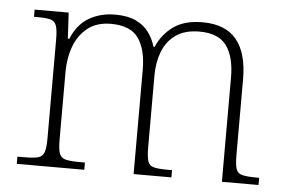

<svg xmlns="http://www.w3.org/2000/svg" viewBox="-44 -603 989 663"><g transform="rotate(5 451.0 -271.5)"><path d="M36 0V-25H57Q91 -25 107 -29Q123 -33 128.5 -48.5Q134 -64 134 -98V-439Q134 -473 128.5 -488Q123 -503 108 -507Q93 -511 65 -511H51V-536H169L174 -446H179Q200 -497 239.5 -520Q279 -543 330 -543Q373 -543 401 -530Q429 -517 446 -494.5Q463 -472 471 -444H475Q494 -488 532 -515.5Q570 -543 633 -543Q712 -543 750.5 -496.5Q789 -450 789 -359V-98Q789 -64 794 -48.5Q799 -33 816 -29Q833 -25 866 -25H874V0H747V-361Q747 -433 719 -471.5Q691 -510 625 -510Q575 -510 543.5 -488Q512 -466 497.5 -428.5Q483 -391 483 -346V-98Q483 -64 488 -48.5Q493 -33 509.5 -29Q526 -25 560 -25H572V0H441V-361Q441 -432 413.5 -471Q386 -510 318 -510Q269 -510 237.5 -485Q206 -460 191 -419.5Q176 -379 176 -331V-97Q176 -63 181.5 -48Q187 -33 204 -29Q221 -25 254 -25H270V0Z"/></g></svg>

Font: Noto Serif Khmer ExtraLight
Style: Regular
Weight: 250
Version: Version 2.003